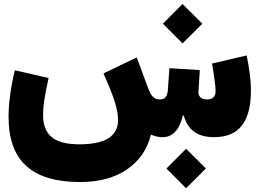

<svg xmlns="http://www.w3.org/2000/svg" viewBox="-20 -703 1324 984"><path d="M933.6 261.7 1035.2 160.6 933.6 59.6 833 160.6ZM915.5 -480.5 1017.1 -581.5 915.5 -682.6 814.9 -581.5ZM813 0C867.2 0 900.9 -41 917 -110.8H921.9C942.9 -32.7 997.6 0 1077.1 0C1204.6 0 1266.1 -78.1 1266.1 -240.7C1266.1 -291 1258.3 -349.1 1244.1 -418.9L1066.9 -377.4C1077.6 -318.8 1085 -251 1085 -237.8C1085 -208 1070.3 -193.4 1041.5 -193.4C1012.7 -193.4 997.1 -207.5 997.1 -229.5V-231.9L1003.9 -343.8L848.1 -353.5L840.8 -248.5C838.4 -208 827.1 -193.4 797.9 -193.4C768.1 -193.4 753.4 -213.4 740.2 -248.5L680.7 -408.7L510.3 -326.7C566.9 -200.2 585 -139.6 585 -87.4C585 -4.9 519 36.6 386.7 36.6C257.8 36.6 200.7 -10.3 200.7 -115.7C200.7 -135.7 202.6 -159.7 206.5 -186.5C210.4 -213.4 217.8 -252 229 -303.2L56.2 -342.8C34.2 -253.4 23.9 -172.4 23.9 -103.5C23.9 121.1 143.1 230 391.6 230C487.3 230 566.9 208.5 629.9 166C692.9 123 733.9 64 752.9 -10.7L755.9 -12.7C773.4 -3.4 796.9 0 813 0Z"/></svg>

Font: Estedad Black
Style: Regular
Weight: 900
Designer: Amin Abedi
Version: Version 7.3